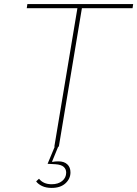

<svg xmlns="http://www.w3.org/2000/svg" viewBox="-20 -718 672 940"><path d="M233 202Q205 202 185.5 192.5Q166 183 157 170L171 157Q192 184 233 184Q265 184 284.5 168Q304 152 304 127Q304 110 292 99Q280 88 251 86L213 84L248 0H246L359 -678H111L114 -698H632L629 -678H381L268 0H265L235 73L237 75Q244 73 252 72.5Q260 72 266 72Q294 72 309.5 86.5Q325 101 325 126Q325 157 300.5 179.5Q276 202 233 202Z"/></svg>

Font: IBM Plex Mono Thin
Style: Italic
Weight: 100
Italic angle: -9°
Monospace: yes
Designer: Mike Abbink, Paul van der Laan, Pieter van Rosmalen
Foundry: Bold Monday
Version: Version 2.3